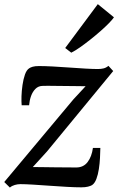

<svg xmlns="http://www.w3.org/2000/svg" viewBox="-24 -872 556 904"><path d="M379 -466Q366 -466 344 -466.5Q322 -467 296 -467Q270 -467 245 -467.5Q220 -468 201 -468Q182 -468 174.5 -467.5Q155.5 -466.5 142.5 -453.2Q129.5 -440 122.2 -419.8Q115 -399.5 113 -376.5H78Q76.5 -393 77.2 -418.8Q78 -444.5 82 -472Q86 -499.5 93.5 -521Q101 -542.5 113.5 -550.5Q119 -554.5 130 -557.8Q141 -561 159.5 -561Q186.5 -561 224.5 -559Q262.5 -557 302.8 -554Q343 -551 379 -549Q415 -547 437 -547Q451.5 -547 463.8 -550Q476 -553 486.5 -562L509 -537.5L197 -158.5L130.5 -85.5Q150.5 -85.5 179 -85Q207.5 -84.5 237.8 -84.2Q268 -84 294 -83.8Q320 -83.5 335 -83.5Q369 -83.5 388.5 -109Q408 -134.5 413.5 -175.5H448.5Q448 -155 446.8 -128.8Q445.5 -102.5 441.5 -76.2Q437.5 -50 429.8 -29.5Q422 -9 409.5 -0.5Q403 3.5 390.2 6.8Q377.5 10 359 10Q331 10 291.2 7.8Q251.5 5.5 209.2 2.5Q167 -0.5 130.5 -2.8Q94 -5 72 -5Q59 -5 45.8 -1.2Q32.5 2.5 22.5 11L-4 -15L321.5 -404ZM283 -646 436.5 -852.5 512.5 -790.5Q506 -780.5 489.2 -763.2Q472.5 -746 449.5 -725.8Q426.5 -705.5 401.2 -685.5Q376 -665.5 352.5 -649Q329 -632.5 311.5 -624Z"/></svg>

Font: Merriweather 28pt Medium
Style: Italic
Weight: 500
Italic angle: -7.8°
Version: Version 2.101